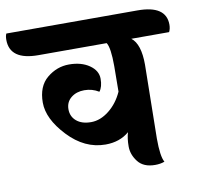

<svg xmlns="http://www.w3.org/2000/svg" viewBox="-156 -749 864 836"><g transform="rotate(-10 275.5 -331.0)"><path d="M362 -335 363 -448Q363 -529 348 -552H46Q-80 -552 -80 -642Q-80 -659 -75 -669H505Q631 -669 631 -584Q631 -566 624 -552H457Q496 -522 496 -431L491 -105Q491 -25 506 0Q488 7 464 7Q413 7 388.5 -24.5Q364 -56 364 -92Q364 -128 372 -154Q330 -118 267 -118Q175 -118 102 -195.5Q29 -273 29 -345Q29 -417 72.5 -453Q116 -489 170 -489Q224 -489 259.5 -464.5Q295 -440 295 -404Q295 -368 280 -349Q251 -367 216 -367Q181 -367 157.5 -348Q134 -329 134 -297Q134 -265 157.5 -245Q181 -225 222 -225Q263 -225 301.5 -255.5Q340 -286 362 -335Z"/></g></svg>

Font: Laila
Style: Bold
Weight: 700
Designer: Hitesh Malaviya
Foundry: Indian Type Foundry
Version: Version 1.302;PS 1.0;hotconv 1.0.78;makeotf.lib2.5.61930; tt